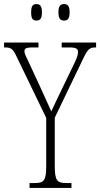

<svg xmlns="http://www.w3.org/2000/svg" viewBox="-27 -923 492 943"><path d="M288 -822C305 -822 315 -831 315 -862C315 -894 305 -903 288 -903C270 -903 260 -894 260 -862C260 -831 270 -822 288 -822ZM152 -822C169 -822 179 -831 179 -862C179 -894 169 -903 152 -903C134 -903 126 -894 126 -862C126 -831 134 -822 152 -822ZM118 0H324V-24H300C253 -24 242 -35 242 -110V-345L384 -640C405 -684 416 -690 442 -690H445V-714H276V-690H313C348 -690 356 -683 356 -668C356 -657 354 -646 341 -618L270 -471C249 -428 235 -397 225 -376C207 -416 189 -456 169 -499L114 -618C102 -642 93 -660 93 -671C93 -683 98 -690 133 -690H162V-714H-7V-690H-3C26 -690 36 -685 55 -644L200 -344V-109C200 -35 189 -24 142 -24H118Z"/></svg>

Font: Noto Serif Devanagari ExtraCondensed ExtraLight
Style: Regular
Weight: 200
Width: 2
Designer: Universal Thirst, Indian Type Foundry and the Monotype Design Team
Foundry: Monotype Imaging Inc.
Version: Version 2.004